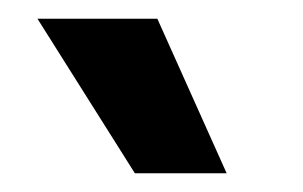

<svg xmlns="http://www.w3.org/2000/svg" viewBox="-20 -783 323 205"><path d="M124 -598 20 -763H148L222 -598Z"/></svg>

Font: Bricolage Grotesque 12pt SemiBold
Style: Regular
Weight: 600
Designer: Mathieu Triay
Foundry: Atelier Triay
Version: Version 1.001; ttfautohint (v1.8.4.7-5d5b);gftools[0.9.33.de